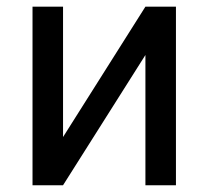

<svg xmlns="http://www.w3.org/2000/svg" viewBox="-20 -548 617 568"><path d="M410.2 -528.3H500.5V0H410.2V-385.3L166.5 0H76.2V-528.3H166.5V-142.6Z"/></svg>

Font: Roboto-ThirdPerson-AD3FC
Style: ThirdPerson-AD3FC
Weight: 400
Designer: Google
Version: Version 2.137; 2017